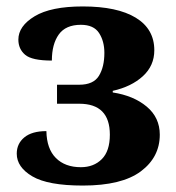

<svg xmlns="http://www.w3.org/2000/svg" viewBox="-20 -566 547 596"><path d="M237 10Q129 10 80.5 -18.5Q32 -47 32 -89Q32 -120 55.5 -139.5Q79 -159 124 -159Q125 -104 153.5 -75.5Q182 -47 231 -47Q271 -47 296 -72Q321 -97 321 -148Q321 -244 226 -244H157V-303H226Q270 -303 287 -330.5Q304 -358 304 -402Q304 -438 287.5 -463.5Q271 -489 231 -489Q184 -489 162.5 -459Q141 -429 141 -378Q79 -378 58 -396Q37 -414 37 -443Q37 -485 87.5 -515.5Q138 -546 237 -546Q344 -546 401.5 -511Q459 -476 459 -410Q459 -362 423.5 -329.5Q388 -297 330 -284V-279Q395 -269 435.5 -235Q476 -201 476 -148Q476 -78 417 -34Q358 10 237 10Z"/></svg>

Font: Noto Serif
Style: Bold
Weight: 700
Designer: Monotype Design Team
Foundry: Monotype Imaging Inc.
Version: Version 2.014